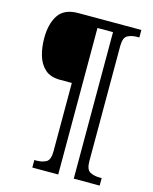

<svg xmlns="http://www.w3.org/2000/svg" viewBox="-127 -843 825 1038"><g transform="rotate(15 285.0 -324.5)"><path d="M156 111V69H168Q199 69 221.5 57Q244 45 244 -3V-386H178Q124 -386 93.5 -413.5Q63 -441 50 -485.5Q37 -530 37 -582Q37 -662 69.5 -711Q102 -760 180 -760H533V-718H521Q490 -718 467.5 -706Q445 -694 445 -646V-3Q445 45 467.5 57Q490 69 521 69H533V111H388V-709H301V111Z"/></g></svg>

Font: Noto Serif Tamil SemiCondensed
Style: Regular
Weight: 400
Width: 4
Designer: Indian Type Foundry, Tom Grace, and the Monotype Design Team
Foundry: Monotype Imaging Inc.
Version: Version 2.004; ttfautohint (v1.8.4.7-5d5b)